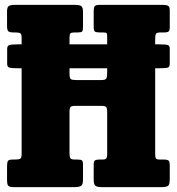

<svg xmlns="http://www.w3.org/2000/svg" viewBox="-20 -770 728 790"><path d="M53.5 -587.5H69V-614.5Q69 -629 63.8 -632.8Q58.5 -636.5 44 -636.5H37Q19.5 -636.5 14.2 -641.2Q9 -646 9 -664.5V-724.5Q9 -741 16.8 -745.5Q24.5 -750 39.5 -750H287Q305.5 -750 313.5 -745.5Q321.5 -741 321.5 -721V-659Q321.5 -644 317.8 -640.2Q314 -636.5 299.5 -636.5H287Q274 -636.5 270 -632.8Q266 -629 266 -615.5V-587.5H421V-617Q421 -630 419 -633.2Q417 -636.5 404 -636.5H391Q374.5 -636.5 370 -640.5Q365.5 -644.5 365.5 -660.5V-722Q365.5 -740.5 370.2 -745.2Q375 -750 393 -750H651Q665 -750 671.8 -746Q678.5 -742 678.5 -727V-658.5Q678.5 -645 674 -640.8Q669.5 -636.5 655 -636.5H641Q626 -636.5 622.2 -631.5Q618.5 -626.5 618.5 -611.5V-587.5H635Q664.5 -587.5 671.5 -584.2Q678.5 -581 678.5 -569.5V-508Q678.5 -496 672 -492.5Q665.5 -489 632 -489H618.5V-136.5Q618.5 -123 621.5 -118.2Q624.5 -113.5 638 -113.5H654.5Q669.5 -113.5 674 -108.8Q678.5 -104 678.5 -88.5V-35.5Q678.5 -11.5 672.2 -5.8Q666 0 642.5 0H400.5Q380.5 0 373 -5.2Q365.5 -10.5 365.5 -31.5V-92.5Q365.5 -105.5 370.2 -109.5Q375 -113.5 387.5 -113.5H403Q412 -113.5 416.5 -117.2Q421 -121 421 -138V-309.5Q421 -325.5 416.2 -330Q411.5 -334.5 396.5 -334.5H289.5Q274.5 -334.5 270.2 -329.8Q266 -325 266 -309.5V-140.5Q266 -125.5 269.2 -119.5Q272.5 -113.5 288 -113.5H298Q311.5 -113.5 316.5 -110.5Q321.5 -107.5 321.5 -93.5V-30.5Q321.5 -10 313.2 -5Q305 0 285.5 0H39.5Q20.5 0 14.8 -4.8Q9 -9.5 9 -30V-84.5Q9 -100.5 12.2 -107Q15.5 -113.5 31.5 -113.5H39.5Q56 -113.5 62.5 -116.5Q69 -119.5 69 -136.5V-489H60.5Q26.5 -489 18 -492Q9.5 -495 9.5 -507.5V-569Q9.5 -580 16.5 -583.8Q23.5 -587.5 53.5 -587.5ZM296.5 -440.5H394.5Q413.5 -440.5 417.2 -446.5Q421 -452.5 421 -472V-489H266V-466.5Q266 -448 271.8 -444.2Q277.5 -440.5 296.5 -440.5Z"/></svg>

Font: Besley* Condensed Heavy
Style: Regular
Weight: 800
Width: 3
Designer: Owen Earl
Foundry: indestructible type*
Version: Version 3.000; ttfautohint (v1.8.3)